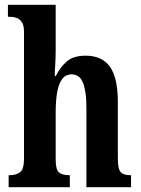

<svg xmlns="http://www.w3.org/2000/svg" viewBox="-20 -780 588 800"><path d="M16 0V-50H21Q46 -50 63 -62Q80 -74 80 -119V-648Q80 -675 70.5 -688.5Q61 -702 47.5 -706Q34 -710 24 -710H13V-760H212V-570Q212 -539 210 -509Q208 -479 208 -464H213Q228 -496 256 -522Q284 -548 337 -548Q405 -548 438 -502Q471 -456 471 -354V-121Q471 -74 483.5 -62Q496 -50 524 -50H526V0H340V-334Q340 -399 326 -434.5Q312 -470 279 -470Q252 -470 237.5 -448.5Q223 -427 217.5 -391.5Q212 -356 212 -312V-116Q212 -72 226.5 -61Q241 -50 268 -50H271V0Z"/></svg>

Font: Noto Serif ExtraCondensed
Style: Bold
Weight: 700
Width: 2
Designer: Monotype Design Team
Foundry: Monotype Imaging Inc.
Version: Version 2.014; ttfautohint (v1.8.4.7-5d5b)